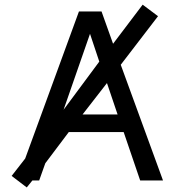

<svg xmlns="http://www.w3.org/2000/svg" viewBox="-20 -780 759 830"><path d="M336.9 -285.2H488.3L442.4 -420.9ZM277.3 -209 175.8 -74.2 149.4 0H120.1L95.7 30.3L30.3 -19.5L88.9 -94.7L321.3 -730.5H418.9L468.8 -590.8L596.7 -759.8L663.1 -710L502 -500L684.6 0H585.9L514.6 -209ZM369.1 -633.8 254.9 -305.7 409.2 -513.7Z"/></svg>

Font: Nasu
Style: Regular
Weight: 400
Designer: Ryoko NISHIZUKA (kana &amp; ideographs); Paul D. Hunt (Latin, Greek &amp; Cyrillic); Wenlong ZHANG (bopomofo); Sandoll C
Version: Version 2014.1215